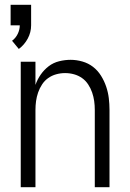

<svg xmlns="http://www.w3.org/2000/svg" viewBox="-20 -776 540 796"><path d="M58 -573 30 -607Q45 -618 53.5 -635.5Q62 -653 62 -671H24V-756H109V-671Q109 -642 95 -616Q81 -590 58 -573ZM66 0V-520H127V-424Q135 -447 149 -467Q163 -487 182 -501.5Q201 -516 225 -522Q249 -528 273 -528Q297 -528 321.5 -521Q346 -514 365.5 -499Q385 -484 398.5 -462.5Q412 -441 420 -417.5Q428 -394 431 -369.5Q434 -345 434 -320V0H373V-320Q373 -339 370.5 -357Q368 -375 362 -392.5Q356 -410 345.5 -426Q335 -442 320 -452.5Q305 -463 287 -468Q269 -473 250 -473Q231 -473 213 -468Q195 -463 180 -452.5Q165 -442 154.5 -426Q144 -410 138 -392.5Q132 -375 129.5 -357Q127 -339 127 -320V0Z"/></svg>

Font: Iosevka SS04 Light
Style: Regular
Weight: 300
Monospace: yes
Designer: Belleve Invis
Foundry: Belleve Invis
Version: Version 19.0.0; ttfautohint (v1.8.4)